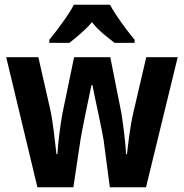

<svg xmlns="http://www.w3.org/2000/svg" viewBox="-20 -786 772 806"><path d="M442 -766H290C270 -726 219 -658 187 -619V-606H271C295 -625 335 -656 366 -693C394 -656 435 -627 461 -606H545V-619C508 -664 465 -722 442 -766ZM415 -198 441 0H593L726 -546H594L539 -310C526 -255 517 -174 513 -139H509C508 -181 496 -269 490 -309L443 -546H291L242 -309C233 -261 223 -181 221 -139H217C211 -187 203 -272 191 -326L141 -546H6L137 0H288L318 -200C323 -234 353 -377 364 -429H368C377 -380 409 -238 415 -198Z"/></svg>

Font: Noto Sans Sinhala Condensed
Style: Bold
Weight: 700
Width: 3
Designer: Jelle Bosma - Monotype Design Team
Foundry: Monotype Imaging Inc.
Version: Version 2.006